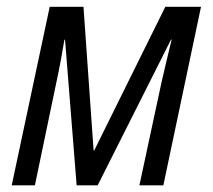

<svg xmlns="http://www.w3.org/2000/svg" viewBox="-20 -555 638 575"><path d="M15.1 0 128.9 -534.7H230L260.3 -104.5H262.2L475.1 -534.7H582L469.2 0H397.5L463.4 -307.1Q471.2 -340.8 478.8 -373.3Q486.3 -405.8 494.1 -436.5H492.2L272.5 0H209.5L174.8 -436H172.9Q168.5 -408.7 162.6 -377Q156.7 -345.2 149.9 -313.5L84.5 0Z"/></svg>

Font: Open Sans SemiCondensed
Style: Italic
Weight: 400
Width: 4
Italic angle: -12°
Designer: Monotype Design Team
Foundry: Monotype Imaging Inc.
Version: Version 3.000